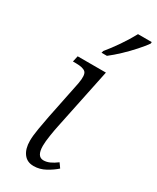

<svg xmlns="http://www.w3.org/2000/svg" viewBox="-199 -826 734 895"><g transform="rotate(30 168.5 -378.0)"><path d="M148 10Q113 10 94 -15.5Q75 -41 75 -84Q75 -111 82 -151.5Q89 -192 95 -223L137 -429Q146 -478 132.5 -491Q119 -504 80 -504H64L71 -536H223L155 -209Q150 -186 144.5 -151Q139 -116 139 -94Q139 -36 175 -36Q191 -36 208 -43.5Q225 -51 245 -66L262 -42Q241 -23 211 -6.5Q181 10 148 10ZM159 -606 162 -617Q187 -647 214.5 -687Q242 -727 263 -766H337L336 -757Q321 -736 296 -708Q271 -680 242.5 -653Q214 -626 188 -606Z"/></g></svg>

Font: Noto Serif Light
Style: Italic
Weight: 300
Italic angle: -12°
Designer: Monotype Design Team
Foundry: Monotype Imaging Inc.
Version: Version 2.013